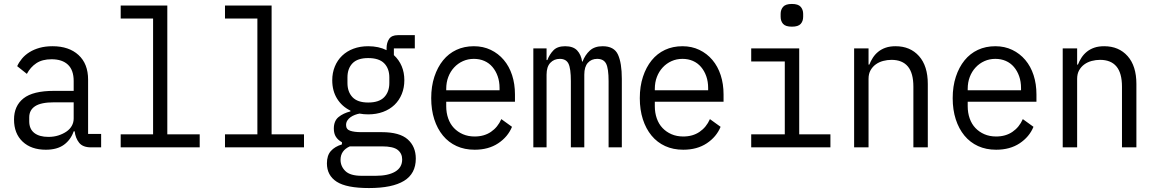

<svg xmlns="http://www.w3.org/2000/svg" viewBox="-20 -746 5848 972"><path d="M441 0Q399 0 380.5 -23.5Q362 -47 358 -81H353Q338 -38 303.5 -13Q269 12 212 12Q138 12 94.5 -29Q51 -70 51 -141Q51 -210 99 -248Q147 -286 253 -286H353V-336Q353 -391 324 -418.5Q295 -446 241 -446Q194 -446 164 -426Q134 -406 116 -372L67 -411Q76 -431 91.5 -449.5Q107 -468 129.5 -482Q152 -496 181 -504Q210 -512 246 -512Q329 -512 377.5 -467.5Q426 -423 426 -343V-68H492V0ZM225 -53Q253 -53 276 -60.5Q299 -68 316.5 -80Q334 -92 343.5 -109Q353 -126 353 -146V-228H253Q188 -228 158 -208.5Q128 -189 128 -152V-132Q128 -93 153.5 -73Q179 -53 225 -53Z M591 -66H755V-652H591V-718H827V-66H991V0H591Z M1119 -66H1283V-652H1119V-718H1355V-66H1519V0H1119Z M2085 57Q2085 133 2025.5 169.5Q1966 206 1848 206Q1734 206 1684.5 174Q1635 142 1635 81Q1635 41 1655 18.5Q1675 -4 1711 -15V-26Q1691 -37 1680.5 -53.5Q1670 -70 1670 -95Q1670 -134 1694 -153.5Q1718 -173 1754 -182V-186Q1711 -207 1686.5 -246.5Q1662 -286 1662 -340Q1662 -377 1675 -409Q1688 -441 1712 -464Q1736 -487 1769.5 -499.5Q1803 -512 1844 -512Q1897 -512 1937 -492V-501Q1937 -530 1950 -549Q1963 -568 1994 -568H2080V-501H1974V-467Q2000 -443 2013.5 -411Q2027 -379 2027 -340Q2027 -302 2014 -270Q2001 -238 1977 -215Q1953 -192 1919 -179.5Q1885 -167 1844 -167Q1832 -167 1821.5 -168Q1811 -169 1800 -171Q1789 -169 1777 -164.5Q1765 -160 1755 -153Q1745 -146 1738.5 -136Q1732 -126 1732 -113Q1732 -91 1753 -84Q1774 -77 1808 -77H1912Q2003 -77 2044 -40.5Q2085 -4 2085 57ZM2016 61Q2016 31 1993.5 13Q1971 -5 1914 -5H1751Q1704 16 1704 63Q1704 96 1728.5 120Q1753 144 1811 144H1882Q1945 144 1980.5 123Q2016 102 2016 61ZM1844 -227Q1899 -227 1925 -254Q1951 -281 1951 -326V-354Q1951 -399 1925 -425.5Q1899 -452 1844 -452Q1790 -452 1764.5 -425.5Q1739 -399 1739 -354V-326Q1739 -281 1764.5 -254Q1790 -227 1844 -227Z M2383 12Q2332 12 2291.5 -6.5Q2251 -25 2222.5 -59.5Q2194 -94 2178.5 -142Q2163 -190 2163 -249Q2163 -309 2179 -357.5Q2195 -406 2223 -440.5Q2251 -475 2290.5 -493.5Q2330 -512 2379 -512Q2426 -512 2464.5 -493.5Q2503 -475 2530.5 -442.5Q2558 -410 2572.5 -365.5Q2587 -321 2587 -268V-231H2239V-208Q2239 -175 2249 -146.5Q2259 -118 2278 -98Q2297 -78 2323.5 -66.5Q2350 -55 2383 -55Q2431 -55 2465.5 -78.5Q2500 -102 2518 -143L2572 -104Q2551 -53 2502 -20.5Q2453 12 2383 12ZM2379 -448Q2349 -448 2323.5 -436.5Q2298 -425 2279 -404.5Q2260 -384 2249.5 -356.5Q2239 -329 2239 -296V-289H2509V-300Q2509 -333 2499.5 -360Q2490 -387 2473 -407Q2456 -427 2432 -437.5Q2408 -448 2379 -448Z M2680 0V-501H2747V-442H2751Q2762 -471 2782 -491.5Q2802 -512 2841 -512Q2882 -512 2902 -490.5Q2922 -469 2927 -434H2929Q2942 -468 2966 -490Q2990 -512 3031 -512Q3089 -512 3108.5 -469.5Q3128 -427 3128 -347V0H3061V-335Q3061 -399 3048.5 -423.5Q3036 -448 3003 -448Q2974 -448 2956 -428Q2938 -408 2938 -368V0H2870V-335Q2870 -399 2858 -423.5Q2846 -448 2814 -448Q2785 -448 2766 -428Q2747 -408 2747 -368V0Z M3439 12Q3388 12 3347.5 -6.5Q3307 -25 3278.5 -59.5Q3250 -94 3234.5 -142Q3219 -190 3219 -249Q3219 -309 3235 -357.5Q3251 -406 3279 -440.5Q3307 -475 3346.5 -493.5Q3386 -512 3435 -512Q3482 -512 3520.5 -493.5Q3559 -475 3586.5 -442.5Q3614 -410 3628.5 -365.5Q3643 -321 3643 -268V-231H3295V-208Q3295 -175 3305 -146.5Q3315 -118 3334 -98Q3353 -78 3379.5 -66.5Q3406 -55 3439 -55Q3487 -55 3521.5 -78.5Q3556 -102 3574 -143L3628 -104Q3607 -53 3558 -20.5Q3509 12 3439 12ZM3435 -448Q3405 -448 3379.5 -436.5Q3354 -425 3335 -404.5Q3316 -384 3305.5 -356.5Q3295 -329 3295 -296V-289H3565V-300Q3565 -333 3555.5 -360Q3546 -387 3529 -407Q3512 -427 3488 -437.5Q3464 -448 3435 -448Z M3989 -611Q3957 -611 3944.5 -625Q3932 -639 3932 -661V-676Q3932 -697 3944.5 -711.5Q3957 -726 3989 -726Q4021 -726 4033.5 -711.5Q4046 -697 4046 -676V-661Q4046 -639 4033.5 -625Q4021 -611 3989 -611ZM3783 -66H3953V-435H3783V-501H4026V-66H4184V0H3783Z M4304 0V-501H4377V-419H4381Q4388 -437 4399 -454Q4410 -471 4426 -484Q4442 -497 4463.5 -504.5Q4485 -512 4514 -512Q4588 -512 4632.5 -462Q4677 -412 4677 -321V0H4604V-307Q4604 -376 4576 -409.5Q4548 -443 4493 -443Q4472 -443 4451 -437.5Q4430 -432 4413.5 -420Q4397 -408 4387 -390Q4377 -372 4377 -347V0Z M5023 12Q4972 12 4931.5 -6.5Q4891 -25 4862.5 -59.5Q4834 -94 4818.5 -142Q4803 -190 4803 -249Q4803 -309 4819 -357.5Q4835 -406 4863 -440.5Q4891 -475 4930.5 -493.5Q4970 -512 5019 -512Q5066 -512 5104.5 -493.5Q5143 -475 5170.5 -442.5Q5198 -410 5212.5 -365.5Q5227 -321 5227 -268V-231H4879V-208Q4879 -175 4889 -146.5Q4899 -118 4918 -98Q4937 -78 4963.5 -66.5Q4990 -55 5023 -55Q5071 -55 5105.5 -78.5Q5140 -102 5158 -143L5212 -104Q5191 -53 5142 -20.5Q5093 12 5023 12ZM5019 -448Q4989 -448 4963.5 -436.5Q4938 -425 4919 -404.5Q4900 -384 4889.5 -356.5Q4879 -329 4879 -296V-289H5149V-300Q5149 -333 5139.5 -360Q5130 -387 5113 -407Q5096 -427 5072 -437.5Q5048 -448 5019 -448Z M5360 0V-501H5433V-419H5437Q5444 -437 5455 -454Q5466 -471 5482 -484Q5498 -497 5519.5 -504.5Q5541 -512 5570 -512Q5644 -512 5688.5 -462Q5733 -412 5733 -321V0H5660V-307Q5660 -376 5632 -409.5Q5604 -443 5549 -443Q5528 -443 5507 -437.5Q5486 -432 5469.5 -420Q5453 -408 5443 -390Q5433 -372 5433 -347V0Z"/></svg>

Font: PlemolJP
Style: Regular
Weight: 400
Monospace: yes
Version: v2.0.4; ttfautohint (v1.8.4.7-5d5b-dirty) -l 6 -r 45 -G 200 